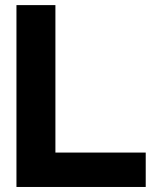

<svg xmlns="http://www.w3.org/2000/svg" viewBox="-20 -743 645 763"><path d="M200.2 -722.7H45.4V0H559.1V-136.7H200.2Z"/></svg>

Font: Giphurs ExtraBold
Style: Regular
Weight: 800
Version: Version 1.000